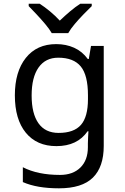

<svg xmlns="http://www.w3.org/2000/svg" viewBox="-20 -768 664 1022"><path d="M343.3 -591.8H255.4Q242.7 -613.8 220.5 -640.1Q198.2 -666.5 174.6 -691.7Q150.9 -716.8 132.8 -735.4V-748H191.4Q217.3 -731.4 245.6 -708Q273.9 -684.6 298.3 -658.2Q325.7 -684.6 353.5 -708Q381.3 -731.4 407.2 -748H468.3V-735.4Q449.2 -716.8 424.6 -691.7Q399.9 -666.5 377.7 -640.1Q355.5 -613.8 343.3 -591.8ZM279.3 -533.2Q331.5 -533.2 374.5 -513.9Q417.5 -494.6 447.3 -454.1H452.6L464.4 -523.4H532.2V8.8Q532.2 120.6 474.4 177.5Q416.5 234.4 293.9 234.4Q176.8 234.4 101.6 201.2V122.1Q180.7 163.1 299.3 163.1Q368.2 163.1 408 123.8Q447.8 84.5 447.8 15.6V-4.9Q447.8 -16.6 449 -38.6Q450.2 -60.5 450.7 -69.3H446.3Q391.6 9.8 280.3 9.8Q175.8 9.8 117.4 -61.5Q59.1 -132.8 59.1 -260.7Q59.1 -386.2 117.4 -459.7Q175.8 -533.2 279.3 -533.2ZM290 -460.9Q222.2 -460.9 185.3 -408.7Q148.4 -356.4 148.4 -259.8Q148.4 -163.1 184.8 -111.8Q221.2 -60.5 292 -60.5Q373.5 -60.5 410.9 -103.3Q448.2 -146 448.2 -240.2V-260.7Q448.2 -367.7 409.9 -414.3Q371.6 -460.9 290 -460.9Z"/></svg>

Font: Lunasima
Style: Regular
Weight: 400
Designer: The DocRepair Project, Monotype Design Team
Foundry: Google
Version: Version 2.009